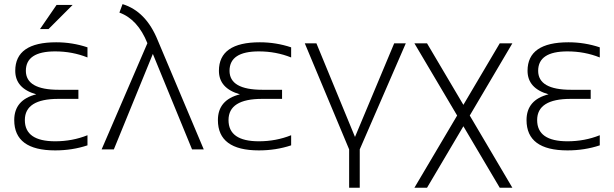

<svg xmlns="http://www.w3.org/2000/svg" viewBox="-20 -722 2968 928"><path d="M402.8 -444.3Q329.6 -473.6 246.6 -473.6Q105 -473.6 105 -379.9Q105 -288.1 263.7 -288.1H358.9V-244.1H262.2Q100.1 -244.1 100.1 -141.6Q100.1 -39.1 246.6 -39.1Q329.6 -39.1 402.8 -68.4V-19.5Q329.6 4.9 246.6 4.9Q48.8 4.9 48.8 -141.6Q48.8 -239.3 155.3 -266.1Q53.7 -294.9 53.7 -379.9Q53.7 -517.6 251.5 -517.6Q329.6 -517.6 402.8 -493.2ZM253.4 -698.2H331.1L214.4 -581.5H173.3Z M692.4 -513.2Q646 -628.9 557.1 -661.1L572.3 -702.1Q685.5 -667.5 742.2 -527.8L964.8 0H908.2L718.8 -461.4L530.3 0H471.2Z M1387.2 -444.3Q1314 -473.6 1231 -473.6Q1089.4 -473.6 1089.4 -379.9Q1089.4 -288.1 1248 -288.1H1343.3V-244.1H1246.6Q1084.5 -244.1 1084.5 -141.6Q1084.5 -39.1 1231 -39.1Q1314 -39.1 1387.2 -68.4V-19.5Q1314 4.9 1231 4.9Q1033.2 4.9 1033.2 -141.6Q1033.2 -239.3 1139.6 -266.1Q1038.1 -294.9 1038.1 -379.9Q1038.1 -517.6 1235.8 -517.6Q1314 -517.6 1387.2 -493.2Z M1453.1 -512.7H1509.3L1695.8 -60.1L1885.3 -512.7H1941.4L1718.8 0V185.5H1667.5V0Z M2189.5 -163.6 1982.9 -512.7H2043.9L2219.7 -215.3L2395.5 -512.7H2456.5L2250.5 -163.6L2456.5 185.5H2395.5L2219.7 -111.8L2043.9 185.5H1982.9Z M2878.9 -444.3Q2805.7 -473.6 2722.7 -473.6Q2581.1 -473.6 2581.1 -379.9Q2581.1 -288.1 2739.7 -288.1H2835V-244.1H2738.3Q2576.2 -244.1 2576.2 -141.6Q2576.2 -39.1 2722.7 -39.1Q2805.7 -39.1 2878.9 -68.4V-19.5Q2805.7 4.9 2722.7 4.9Q2524.9 4.9 2524.9 -141.6Q2524.9 -239.3 2631.3 -266.1Q2529.8 -294.9 2529.8 -379.9Q2529.8 -517.6 2727.5 -517.6Q2805.7 -517.6 2878.9 -493.2Z"/></svg>

Font: Voltera Light
Style: Light
Weight: 300
Designer: Bernd Montag
Version: Version 1.301